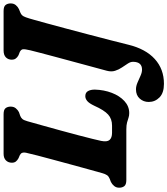

<svg xmlns="http://www.w3.org/2000/svg" viewBox="50 -790 954 1095"><g transform="rotate(-90 527.5 -243.0)"><path d="M336.5 0H48Q22 0 13 -11.5Q4 -23 4 -41Q4 -57.5 13.8 -69.5Q23.5 -81.5 37 -88L55 -95Q68.5 -100.5 75.2 -109.8Q82 -119 88 -141Q95 -166 107.2 -210Q119.5 -254 133.8 -306.8Q148 -359.5 162.2 -411.8Q176.5 -464 187.5 -506.8Q198.5 -549.5 203.5 -572.5Q209 -597.5 190.5 -607L172 -615Q160 -621.5 153.2 -630.2Q146.5 -639 146.5 -652.5Q146.5 -673.5 159.8 -686.8Q173 -700 197.5 -700H423Q449 -700 457.8 -688.5Q466.5 -677 466.5 -659.5Q466.5 -642 456.8 -630.2Q447 -618.5 435 -612.5L413.5 -605Q402.5 -600.5 395.8 -592.8Q389 -585 383 -564Q371.5 -523 357.5 -473.2Q343.5 -423.5 329.5 -372Q315.5 -320.5 303.2 -274Q291 -227.5 282.5 -193Q274 -158.5 271 -144Q264 -109.5 276.5 -95.5Q289 -81.5 317 -81.5H358Q396.5 -81.5 421.2 -103.8Q446 -126 471.5 -183Q485 -211.5 498.2 -222.8Q511.5 -234 526 -234Q546 -234 554.8 -219Q563.5 -204 563.5 -179.5Q562 -127.5 545 -83Q528 -38.5 498.2 -11Q468.5 16.5 429.5 16.5Q415 16.5 403.2 12.5Q391.5 8.5 376.2 4.2Q361 0 336.5 0ZM961 -524.5Q954.5 -502 941.5 -454.2Q928.5 -406.5 912 -344.8Q895.5 -283 878.2 -217.2Q861 -151.5 845.5 -91.5Q830 -31.5 819.5 11.5Q795.5 110 738 162.2Q680.5 214.5 596.5 214.5Q544.5 214.5 518.8 189Q493 163.5 493 127.5Q493 98 512 76.5Q531 55 565 55Q583 55 603 63.5Q623 72 642.2 80.8Q661.5 89.5 677.5 89.5Q721 89.5 722 39.5Q722.5 24.5 712.2 8.8Q702 -7 689.8 -25Q677.5 -43 670.8 -64.2Q664 -85.5 671 -111.5Q674 -122.5 682.2 -153Q690.5 -183.5 702 -226Q713.5 -268.5 726.2 -315.8Q739 -363 751.2 -408.5Q763.5 -454 773 -490.8Q782.5 -527.5 787.5 -547.5Q795 -579.5 793.5 -590Q792 -600.5 778.5 -607.5L759.5 -615Q734 -628.5 734 -652.5Q734 -673.5 747.2 -686.8Q760.5 -700 786.5 -700H1011.5Q1037.5 -700 1046.2 -688.5Q1055 -677 1055 -659.5Q1055 -642 1045.2 -630.2Q1035.5 -618.5 1022.5 -612.5L1003 -604.5Q993.5 -600.5 987.5 -594.5Q981.5 -588.5 975.8 -573Q970 -557.5 961 -524.5Z"/></g></svg>

Font: Fraunces 72pt S100
Style: Bold Italic
Weight: 700
Italic angle: -16°
Version: Version 1.000; ttfautohint (v1.8.3)